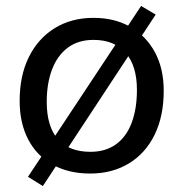

<svg xmlns="http://www.w3.org/2000/svg" viewBox="-20 -576 617 645"><path d="M124 49 74 18 454 -556 503 -527ZM283 7Q210 7 156.5 -23Q103 -53 74.5 -108Q46 -163 46 -237Q46 -322 77 -384.5Q108 -447 164 -481.5Q220 -516 294 -516Q366 -516 419 -485Q472 -454 501 -399.5Q530 -345 530 -271Q530 -186 499.5 -123.5Q469 -61 413 -27Q357 7 283 7ZM284 -66Q335 -66 370 -91.5Q405 -117 422.5 -164Q440 -211 440 -274Q440 -355 402 -398.5Q364 -442 294 -442Q243 -442 208 -416Q173 -390 155 -343Q137 -296 137 -234Q137 -151 174.5 -108.5Q212 -66 284 -66Z"/></svg>

Font: Muli Medium
Style: Italic
Weight: 500
Italic angle: -4.541°
Designer: Vernon Adams
Foundry: Vernon Adams
Version: Version 2.100; ttfautohint (v1.8.1.43-b0c9)